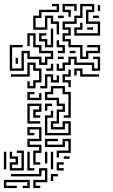

<svg xmlns="http://www.w3.org/2000/svg" viewBox="-36 -731 578 982"><path d="M254 -555V-609H224V-639H206V-579H134V-651H164V-681H254V-699H230V-711H266V-669H176V-639H146V-591H194V-651H236V-621H266V-555ZM314 -645V-669H284V-711H356V-675H344V-699H296V-681H326V-645ZM374 -429V-489H314V-519H284V-561H314V-579H284V-621H344V-651H374V-711H446V-669H416V-621H476V-549H344V-591H374V-615H386V-579H356V-561H464V-609H404V-681H434V-699H386V-639H356V-609H296V-591H326V-549H296V-531H326V-501H386V-441H404V-471H464V-489H410V-501H476V-459H416V-429ZM464 -675V-705H476V-675ZM260 -639V-651H290V-639ZM440 -639V-651H470V-639ZM410 -579V-591H440V-579ZM194 -489V-519H164V-561H200V-549H176V-531H206V-501H224V-585H236V-489ZM14 -369V-501H80V-489H26V-381H74V-471H116V-441H176V-411H194V-441H224V-459H164V-489H134V-549H116V-495H104V-561H146V-501H176V-471H236V-429H206V-399H164V-429H104V-459H86V-369ZM260 -459V-471H284V-489H254V-525H266V-501H296V-459ZM320 -459V-471H350V-459ZM254 -369V-405H266V-381H284V-411H314V-441H356V-411H446V-381H464V-429H440V-441H476V-369H434V-399H344V-429H326V-399H296V-369ZM260 -429V-441H290V-429ZM44 -405V-435H56V-405ZM104 -279V-315H116V-291H134V-321H164V-369H134V-399H116V-339H20V-351H104V-411H146V-381H176V-309H146V-279ZM200 -369V-381H224V-405H236V-369ZM374 -339V-369H356V-345H344V-381H386V-351H470V-339ZM314 -285V-309H284V-351H314V-375H326V-339H296V-321H326V-285ZM170 -279V-291H194V-351H236V-321H254V-345H266V-309H224V-339H206V-279ZM194 -39V-141H224V-165H236V-129H206V-51H314V-99H296V-69H224V-111H254V-171H284V-189H254V-219H194V-261H224V-291H296V-261H326V-129H290V-141H314V-249H284V-279H236V-249H206V-231H266V-201H296V-159H266V-99H236V-81H284V-111H326V-39ZM104 -219V-261H140V-249H116V-231H164V-255H176V-219ZM104 -99V-201H176V-159H146V-141H170V-129H134V-171H164V-189H116V-111H170V-99ZM194 -165V-201H230V-189H206V-165ZM134 111V39H164V21H104V-21H164V-69H116V-51H140V-39H104V-81H176V-9H116V9H176V51H146V99H170V111ZM254 75V39H314V-9H296V21H194V-21H260V-9H206V9H284V-21H326V51H266V75ZM14 141V99H44V81H14V45H26V69H56V111H26V129H74V51H50V39H86V141ZM-16 135V45H-4V135ZM104 141V45H116V129H140V141ZM194 105V45H206V105ZM224 135V45H236V135ZM290 81V69H320V81ZM254 141V99H290V111H266V129H290V141ZM134 231V189H194V141H176V171H20V159H164V129H206V201H146V219H170V231ZM224 195V159H260V171H236V195ZM-16 231V189H116V231H80V219H104V201H-4V219H50V231Z"/></svg>

Font: Rubik Maze
Style: Regular
Weight: 400
Designer: Hubert and Fischer, NaN
Foundry: Hubert and Fischer, NaN
Version: Version 2.200